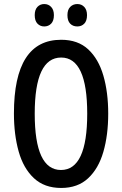

<svg xmlns="http://www.w3.org/2000/svg" viewBox="-20 -921 604 951"><path d="M516 -358Q516 -252 492 -169Q468 -86 416.5 -38Q365 10 283 10Q200 10 148 -38.5Q96 -87 72.5 -170.5Q49 -254 49 -359Q49 -724 283 -724Q366 -724 417 -676.5Q468 -629 492 -546.5Q516 -464 516 -358ZM152 -358Q152 -79 282 -79Q412 -79 412 -358Q412 -636 283 -636Q152 -636 152 -358ZM152 -846Q152 -873 165.5 -887Q179 -901 199 -901Q220 -901 233.5 -886.5Q247 -872 247 -846Q247 -818 233.5 -804Q220 -790 199 -790Q179 -790 165.5 -804Q152 -818 152 -846ZM314 -846Q314 -873 328 -887Q342 -901 363 -901Q384 -901 397.5 -886.5Q411 -872 411 -846Q411 -818 397.5 -804Q384 -790 363 -790Q341 -790 327.5 -804Q314 -818 314 -846Z"/></svg>

Font: Noto Sans Telugu ExtraCondensed Medium
Style: Regular
Weight: 500
Width: 2
Designer: Jelle Bosma - Monotype Design Team
Foundry: Monotype Imaging Inc.
Version: Version 2.005; ttfautohint (v1.8.4.7-5d5b)